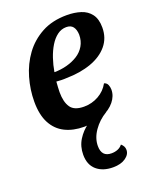

<svg xmlns="http://www.w3.org/2000/svg" viewBox="-146 -612 762 952"><g transform="rotate(-20 235.0 -136.0)"><path d="M218 20Q160 20 117 -1.5Q74 -23 50.5 -67.5Q27 -112 27 -181Q27 -244 45 -306.5Q63 -369 99.5 -419Q136 -469 192 -499.5Q248 -530 325 -530Q365 -530 398 -519.5Q431 -509 450.5 -483Q470 -457 470 -412Q470 -357 437.5 -318Q405 -279 348 -258.5Q291 -238 217 -237Q205 -236 190 -236.5Q175 -237 164 -238Q163 -223 162 -208.5Q161 -194 161 -183Q161 -131 180.5 -102.5Q200 -74 251 -74Q293 -74 328.5 -94Q364 -114 383 -149Q397 -145 402 -132.5Q407 -120 407 -107Q407 -74 383.5 -45Q360 -16 318 2Q276 20 218 20ZM171 -285Q205 -285 237 -293.5Q269 -302 294.5 -318Q320 -334 335 -359.5Q350 -385 350 -418Q349 -445 337.5 -460Q326 -475 302 -475Q276 -475 254.5 -459Q233 -443 216.5 -416Q200 -389 188.5 -355Q177 -321 171 -285ZM284 258Q230 258 197.5 230Q165 202 165 149Q165 105 186.5 70.5Q208 36 241 12.5Q274 -11 308 -22L344 -18V-11Q302 14 275 53Q248 92 248 133Q248 190 300 190Q318 190 333 184Q348 178 358 165Q366 172 370.5 180Q375 188 375 199Q375 223 350 240.5Q325 258 284 258Z"/></g></svg>

Font: Sansita Swashed Light Medium
Style: Regular
Weight: 500
Version: Version 1.003